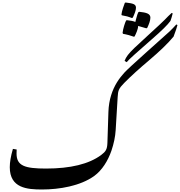

<svg xmlns="http://www.w3.org/2000/svg" viewBox="-20 -1494 1436 1532"><path d="M1040 -1354C1052 -1380 1065 -1410 1065 -1432C1065 -1461 1042 -1467 982 -1474L976 -1471C971 -1459 951 -1404 949 -1378L952 -1372C954 -1372 979 -1367 995 -1363C1010 -1359 1020 -1354 1033 -1350ZM1048 -1201 1054 -1203C1066 -1227 1082 -1262 1082 -1285V-1287C1104 -1281 1126 -1274 1148 -1268L1155 -1272C1167 -1297 1180 -1329 1180 -1353C1180 -1386 1146 -1394 1091 -1400L1084 -1397C1080 -1391 1074 -1374 1066 -1343C1064 -1335 1061 -1323 1060 -1319C1043 -1326 1022 -1330 992 -1333L986 -1330C978 -1315 961 -1264 958 -1231L962 -1224C980 -1220 987 -1220 1007 -1214ZM991 -998C1005 -1017 1074 -1078 1193 -1182C1269 -1248 1318 -1296 1340 -1327C1346 -1344 1352 -1361 1358 -1387L1350 -1391C1331 -1374 1313 -1356 1296 -1338C1278 -1319 1233 -1278 1161 -1212C1113 -1168 1078 -1136 1052 -1111C1004 -1064 987 -1042 974 -1008ZM315 18C454 18 621 -10 732 -90C795 -136 841 -211 869 -291C888 -347 900 -404 903 -456C908 -544 914 -633 919 -721C922 -772 927 -787 971 -832C1027 -889 1094 -949 1170 -1013C1255 -1085 1320 -1148 1365 -1202C1382 -1247 1392 -1277 1396 -1294L1387 -1299C1369 -1280 1352 -1260 1332 -1242C1271 -1188 1211 -1133 1150 -1079C1052 -991 992 -936 972 -914C954 -894 932 -868 912 -835C878 -779 848 -702 845 -599L837 -353C835 -302 824 -285 787 -257C690 -185 542 -149 347 -149C177 -149 112 -171 112 -269C112 -279 112 -290 113 -301L83 -306C66 -248 58 -199 58 -160C58 8 198 18 315 18Z"/></svg>

Font: Noto Nastaliq Urdu
Style: Regular
Weight: 400
Designer: Monotype Design Team (Patrick Giasson: type design, Kamal Mansour: OpenType code, Glenda Bellarosa). Updated by Simon Co
Foundry: Monotype Imaging Inc., Simon Cozens
Version: Version 3.009